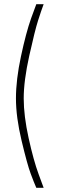

<svg xmlns="http://www.w3.org/2000/svg" viewBox="-20 -770 300 915"><path d="M153 -750H188Q177 -721 161.5 -672.5Q146 -624 119.5 -504.5Q93 -385 93 -301Q93 -218 116.5 -111.5Q140 -5 164 60L188 125H153Q142 100 126 57Q110 14 83 -99Q56 -212 56 -301Q56 -390 80 -502Q104 -614 128 -682Z"/></svg>

Font: TypoPRO Titillium Title
Style: Regular
Weight: 250
Designer: Campivisivi
Foundry: Accademia di Belle Arti di Urbino and students of MA course of Visual design
Version: 1.000